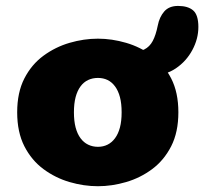

<svg xmlns="http://www.w3.org/2000/svg" viewBox="-20 -618 690 648"><path d="M310.5 10.5Q263 10.5 215 -3.5Q167 -17.5 126.8 -47.2Q86.5 -77 62.2 -124.5Q38 -172 38 -239Q38 -306 62.2 -353.2Q86.5 -400.5 126.8 -430Q167 -459.5 215 -473.5Q263 -487.5 310.5 -487.5Q357.5 -487.5 405.5 -473.5Q453.5 -459.5 493.5 -430Q533.5 -400.5 557.8 -353.2Q582 -306 582 -239Q582 -172 557.8 -124.5Q533.5 -77 493.5 -47.2Q453.5 -17.5 405.5 -3.5Q357.5 10.5 310.5 10.5ZM310.5 -122.5Q328.5 -122.5 343 -129.8Q357.5 -137 368.2 -151.5Q379 -166 384.8 -187.8Q390.5 -209.5 390.5 -239Q390.5 -268.5 384.8 -290.2Q379 -312 368.2 -326.5Q357.5 -341 343 -348Q328.5 -355 310.5 -355Q292.5 -355 277.5 -348Q262.5 -341 251.8 -326.5Q241 -312 235.2 -290.2Q229.5 -268.5 229.5 -239Q229.5 -209.5 235.2 -187.8Q241 -166 251.8 -151.5Q262.5 -137 277.5 -129.8Q292.5 -122.5 310.5 -122.5ZM493 -363.5Q461.5 -363.5 442 -370.8Q422.5 -378 418.5 -381Q406.5 -388.5 401 -398.2Q395.5 -408 395.5 -421Q395.5 -433 402.2 -437.5Q409 -442 418.5 -442Q448.5 -442 466.8 -451Q485 -460 495.5 -479.8Q506 -499.5 512.5 -532Q518 -560.5 534.2 -579.2Q550.5 -598 581 -598Q614.5 -598 632 -582.8Q649.5 -567.5 649.5 -527Q649.5 -487 629.2 -449.2Q609 -411.5 573.8 -387.5Q538.5 -363.5 493 -363.5Z"/></svg>

Font: Sono Monospace ExtraBold
Style: Regular
Weight: 800
Version: Version 2.112